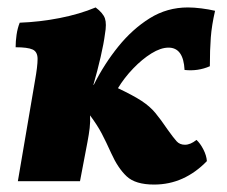

<svg xmlns="http://www.w3.org/2000/svg" viewBox="-20 -487 610 516"><path d="M394 9Q344 9 320.5 -13Q297 -35 279 -75Q265 -106 253.5 -128Q242 -150 222 -177Q223 -160 221 -143Q219 -126 215 -105L195 0H28L74 -270Q81 -309 81 -328.5Q81 -348 67.5 -354Q54 -360 22 -360Q22 -376 24.5 -393.5Q27 -411 33 -426Q87 -428 140.5 -438.5Q194 -449 237 -467Q257 -452 262 -437.5Q267 -423 262 -395Q259 -371 250.5 -334Q242 -297 231 -259H232Q260 -315 298 -362Q336 -409 382.5 -438Q429 -467 485 -467Q501 -467 521 -464.5Q541 -462 558 -458Q549 -419 546.5 -386Q544 -353 544 -309Q512 -295 476 -299Q473 -359 433 -359Q412 -359 387 -343.5Q362 -328 338 -303Q314 -278 297 -250Q339 -230 361 -215.5Q383 -201 397.5 -183.5Q412 -166 431 -138Q446 -117 454.5 -107.5Q463 -98 477 -98Q492 -98 508 -111Q518 -102 526.5 -85.5Q535 -69 536 -54Q506 -23 470.5 -7Q435 9 394 9Z"/></svg>

Font: Vollkorn ExtraBold
Style: Italic
Weight: 800
Italic angle: -11°
Designer: Friedrich Althausen
Foundry: Friedrich Althausen
Version: Version 5.000; ttfautohint (v1.8.3)